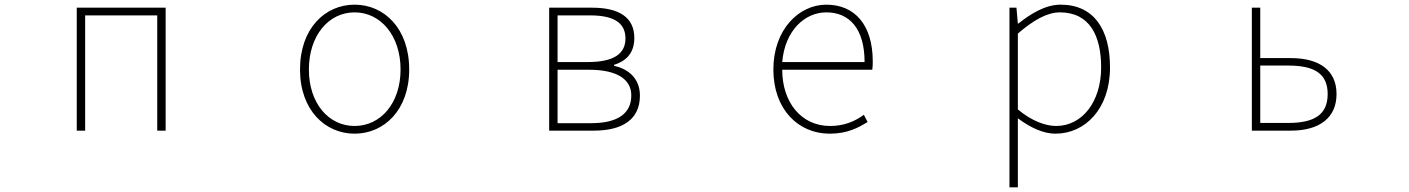

<svg xmlns="http://www.w3.org/2000/svg" viewBox="-20 -560 6040 823"><path d="M309 0H345V-494H654V0H690V-527H309Z M1500 13C1626 13 1734 -88 1734 -262C1734 -439 1626 -540 1500 -540C1374 -540 1266 -439 1266 -262C1266 -88 1374 13 1500 13ZM1500 -20C1388 -20 1304 -118 1304 -262C1304 -407 1388 -507 1500 -507C1612 -507 1697 -407 1697 -262C1697 -118 1612 -20 1500 -20Z M2334 0H2525C2648 0 2723 -48 2723 -150C2723 -229 2667 -266 2612 -278V-282C2660 -297 2699 -329 2699 -397C2699 -486 2633 -527 2519 -527H2334ZM2370 -294V-494H2510C2616 -494 2661 -459 2661 -395C2661 -333 2616 -294 2500 -294ZM2370 -32V-261H2505C2622 -261 2686 -222 2686 -151C2686 -73 2627 -32 2514 -32Z M3536 13C3614 13 3659 -13 3699 -37L3683 -68C3643 -39 3598 -20 3538 -20C3414 -20 3333 -122 3333 -261H3719C3721 -275 3721 -286 3721 -297C3721 -453 3644 -540 3522 -540C3405 -540 3295 -434 3295 -262C3295 -90 3403 13 3536 13ZM3333 -294C3344 -427 3428 -507 3522 -507C3621 -507 3686 -437 3686 -294Z M4307 243H4343V46V-53C4399 -11 4454 13 4504 13C4630 13 4738 -92 4738 -271C4738 -434 4669 -540 4526 -540C4460 -540 4397 -500 4345 -459H4343L4337 -527H4307ZM4507 -20C4465 -20 4405 -39 4343 -91V-416C4410 -474 4469 -507 4523 -507C4652 -507 4700 -405 4700 -271C4700 -124 4619 -20 4507 -20Z M5346 0H5513C5636 0 5709 -55 5709 -157C5709 -258 5636 -311 5513 -311H5382V-527H5346ZM5382 -33V-279H5502C5616 -279 5671 -243 5671 -157C5671 -70 5616 -33 5502 -33Z"/></svg>

Font: Harano Aji Gothic CN ExtraLight
Style: Regular
Weight: 250
Foundry: Masamichi Hosoda
Version: HaranoAjiGothicCN-ExtraLight version 20230610;ttx 4.39.4